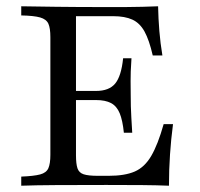

<svg xmlns="http://www.w3.org/2000/svg" viewBox="-20 -591 635 611"><path d="M47.6 0V-29Q87.9 -30.6 107.7 -35.9Q127.4 -41.1 133.9 -55.6Q140.3 -70.2 140.3 -98.4V-472.6Q140.3 -501.6 133.9 -515.7Q127.4 -529.8 107.7 -535.5Q87.9 -541.1 47.6 -541.9V-571Q89.5 -570.2 158.5 -569.4Q227.4 -568.5 318.5 -568.5Q348.4 -568.5 377.4 -568.5Q406.5 -568.5 433.9 -569.4Q461.3 -570.2 483.1 -571Q483.9 -531.5 487.1 -492.3Q490.3 -453.2 496.8 -414.5H466.1Q454.8 -463.7 439.9 -490.7Q425 -517.7 401.2 -528.6Q377.4 -539.5 340.3 -539.5H221.8V-96.8Q221.8 -69.4 226.6 -55.2Q231.5 -41.1 246.4 -36.3Q261.3 -31.5 291.1 -31.5H325.8Q377.4 -31.5 408.9 -45.2Q440.3 -58.9 461.3 -94.8Q482.3 -130.6 500.8 -196H530.6Q524.2 -147.6 521 -99.2Q517.7 -50.8 517.7 0Q480.6 -1.6 431.9 -2Q383.1 -2.4 318.5 -2.4Q227.4 -2.4 158.9 -2Q90.3 -1.6 47.6 0ZM196 -272.6V-301.6H338.7V-272.6ZM374.2 -168.5Q370.2 -208.1 360.9 -230.6Q351.6 -253.2 333.5 -262.9Q315.3 -272.6 285.5 -272.6V-301.6Q327.4 -301.6 346.8 -325.4Q366.1 -349.2 371.8 -405.6H398.4Q395.2 -358.1 395.6 -333.1Q396 -308.1 396 -287.1Q396 -269.4 396.4 -252.8Q396.8 -236.3 398 -216.1Q399.2 -196 400.8 -168.5Z"/></svg>

Font: Playfair
Style: Regular
Weight: 400
Designer: Claus Eggers Sørensen
Foundry: Claus Eggers Sørensen
Version: Version 2.001;gftools[0.9.30]